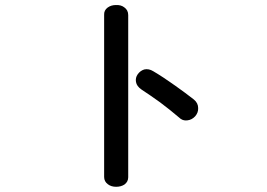

<svg xmlns="http://www.w3.org/2000/svg" viewBox="-20 -755 1040 748"><path d="M385.7 -697.3V-65.4Q385.7 -47.9 400.4 -37.1Q413.1 -27.3 432.6 -27.3Q451.2 -27.3 464.8 -36.1Q479.5 -46.9 479.5 -64.5V-696.3Q479.5 -715.8 463.9 -726.6Q451.2 -736.3 431.6 -735.4Q413.1 -735.4 399.4 -725.6Q384.8 -714.8 385.7 -697.3ZM577.1 -477.5Q559.6 -488.3 542 -484.4Q526.4 -479.5 516.6 -465.8Q506.8 -452.1 509.8 -435.5Q512.7 -418.9 531.2 -406.2Q568.4 -381.8 603.5 -356.4Q642.6 -327.1 676.8 -297.9Q691.4 -283.2 710 -286.1Q727.5 -288.1 740.2 -301.8Q752.9 -316.4 752 -334Q752 -353.5 735.4 -367.2Q703.1 -392.6 663.1 -420.9Q615.2 -455.1 577.1 -477.5Z"/></svg>

Font: Gungsuh
Style: Regular
Weight: 400
Version: Version 2.21